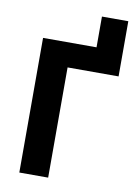

<svg xmlns="http://www.w3.org/2000/svg" viewBox="-94 -928 711 990"><g transform="rotate(10 261.0 -433.0)"><path d="M78 0V-705H358V-866H496V-577H229V0Z"/></g></svg>

Font: Nunito Sans 7pt Condensed ExtraBold
Style: Regular
Weight: 800
Width: 3
Designer: Vernon Adams
Foundry: Vernon Adams
Version: Version 3.101;gftools[0.9.27]